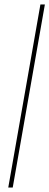

<svg xmlns="http://www.w3.org/2000/svg" viewBox="-20 -740 221 860"><path d="M17 100 161 -720H181L37 100Z"/></svg>

Font: DM Sans 24pt Thin
Style: Italic
Weight: 250
Italic angle: -10°
Designer: Colophon Foundry, Jonny Pinhorn
Foundry: Colophon Foundry
Version: Version 4.004;gftools[0.9.30]